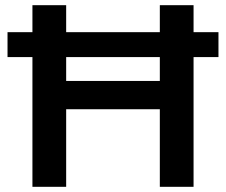

<svg xmlns="http://www.w3.org/2000/svg" viewBox="-20 -720 871 740"><path d="M596 0V-299H235V0H105V-500H9V-596H105V-700H235V-596H596V-700H726V-596H822V-500H726V0ZM235 -500V-408H596V-500Z"/></svg>

Font: Montserrat Thin SemiBold
Style: Regular
Weight: 600
Version: Version 9.000